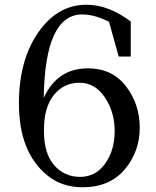

<svg xmlns="http://www.w3.org/2000/svg" viewBox="-20 -783 661 812"><path d="M352 -494Q454 -494 512.5 -418.5Q571 -343 571 -242.5Q571 -142 507.5 -66.5Q444 9 329 9Q240 9 178 -43Q60 -141 60 -345Q60 -528 141.5 -645.5Q223 -763 346 -763Q439 -763 533 -692V-544H482L441 -691Q379 -722 328 -722Q170 -722 165 -369Q222 -494 352 -494ZM166 -235V-227Q166 -134 209 -84.5Q252 -35 318.5 -35Q385 -35 425 -91.5Q465 -148 465 -228.5Q465 -309 423.5 -371Q382 -433 316 -433Q250 -433 208 -381.5Q166 -330 166 -235Z"/></svg>

Font: Ledger
Style: Regular
Weight: 400
Designer: Denis Masharov
Foundry: Denis Masharov
Version: 1.001